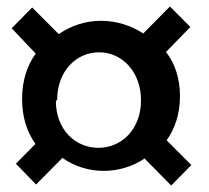

<svg xmlns="http://www.w3.org/2000/svg" viewBox="-20 -653 644 591"><path d="M29 -149 91 -85 172 -167C209 -141 253 -127 299 -127C343 -127 388 -140 425 -165L507 -82L569 -145L493 -221C519 -258 534 -303 534 -357C534 -411 519 -457 491 -493L566 -570L503 -633L421 -550C383 -575 337 -589 291 -589C244 -589 198 -574 161 -548L79 -630L16 -566L90 -488C63 -451 48 -404 48 -349C48 -294 62 -248 89 -210ZM156 -346C156 -433 214 -492 285 -492C356 -492 414 -432 414 -344C414 -256 355 -198 283 -198C211 -198 152 -255 152 -342Z"/></svg>

Font: GenEiGothic-pro-SemiBold
Style: Regular
Weight: 500
Designer: Ryoko NISHIZUKA (kana & ideographs); Paul D. Hunt (Latin, Greek & Cyrillic); Wenlong ZHANG (bopomofo); Sandoll Communica
Foundry: Adobe Systems Incorporated; o_tamon
Version: Version 1.000.140830